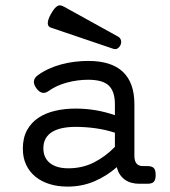

<svg xmlns="http://www.w3.org/2000/svg" viewBox="-20 -691 640 722"><path d="M534.7 -66.4Q551.3 -66.4 558.3 -59.1Q565.4 -51.8 565.4 -33.2Q565.4 -14.6 558.3 -7.3Q551.3 0 534.7 0H503.4Q488.3 0 474.6 -3.7Q460.9 -7.3 450 -15.1Q439 -22.9 430.9 -34.7Q422.9 -46.4 419.4 -62.5Q380.9 -28.8 334.5 -9Q288.1 10.7 233.9 10.7Q197.3 10.7 166.5 1.2Q135.7 -8.3 113.3 -26.6Q90.8 -44.9 78.4 -71.3Q65.9 -97.7 65.9 -131.8Q65.9 -172.9 81.8 -201.7Q97.7 -230.5 124.8 -248.3Q151.9 -266.1 187.7 -274.4Q223.6 -282.7 263.7 -282.7Q303.2 -282.7 340.3 -276.4Q377.4 -270 412.1 -257.8V-299.3Q412.1 -346.7 389.4 -368.9Q366.7 -391.1 311.5 -391.1Q272 -391.1 232.2 -380.6Q192.4 -370.1 161.6 -348.1Q150.4 -339.8 138.7 -342.3Q127 -344.7 116.2 -359.9Q105.5 -375 107.7 -387Q109.9 -398.9 121.1 -407.2Q140.1 -421.4 163.1 -431.9Q186 -442.4 210.7 -449Q235.4 -455.6 261 -458.7Q286.6 -461.9 311.5 -461.9Q398.9 -461.9 442.1 -420.9Q485.4 -379.9 485.4 -299.3V-105Q485.4 -66.4 517.6 -66.4ZM412.1 -191.9Q378.4 -203.1 340.3 -208.5Q302.2 -213.9 264.2 -213.9Q237.8 -213.9 215.6 -209.5Q193.4 -205.1 177.2 -195.6Q161.1 -186 152.1 -170.7Q143.1 -155.3 143.1 -133.3Q143.1 -97.7 167.7 -77.9Q192.4 -58.1 236.8 -58.1Q289.1 -58.1 332.5 -79.8Q376 -101.6 412.1 -138.7ZM424.3 -553.2Q432.6 -548.3 434.8 -539.8Q437 -531.2 433.6 -522.9Q430.2 -514.6 423.1 -509.5Q416 -504.4 406.7 -507.3L171.9 -586.9Q167 -588.4 163.6 -592Q160.2 -595.7 159.7 -601.8Q159.2 -607.9 161.9 -616.9Q164.6 -626 171.9 -639.2Q179.7 -652.8 186 -659.9Q192.4 -667 198 -669.4Q203.6 -671.9 209.2 -670.4Q214.8 -668.9 221.2 -665.5Z"/></svg>

Font: Courier Prime
Style: Regular
Weight: 400
Designer: Alan Dague-Greene
Foundry: Quote-Unquote Apps
Version: Version 1.203